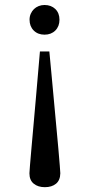

<svg xmlns="http://www.w3.org/2000/svg" viewBox="-20 -549 363 777"><path d="M224.1 152.3Q223.6 180.7 206.5 194.6Q189.5 208.5 161.6 208.5Q133.8 208.5 116.5 194.3Q99.1 180.2 99.1 152.3Q99.1 147.9 101.3 120.6Q103.5 93.3 107.2 51.8Q110.8 10.3 115.5 -41.5Q120.1 -93.3 124.8 -146.5Q129.4 -199.7 133.8 -250.5Q138.2 -301.3 141.6 -340.8H179.7Q183.6 -301.3 188.2 -250.5Q192.9 -199.7 197.8 -146.5Q202.6 -93.3 207.5 -41.5Q212.4 10.3 216.1 51.8Q219.7 93.3 221.9 120.6Q224.1 147.9 224.1 152.3ZM220.7 -469.2Q220.7 -442.4 203.9 -425.5Q187 -408.7 160.2 -408.7Q133.3 -408.7 116.5 -425.5Q99.6 -442.4 99.6 -469.2Q99.6 -482.4 104.5 -493.4Q109.4 -504.4 117.4 -512.2Q125.5 -520 136.5 -524.4Q147.5 -528.8 160.2 -528.8Q187 -528.8 203.9 -512.5Q220.7 -496.1 220.7 -469.2Z"/></svg>

Font: Arian AMU Serif
Style: Regular
Weight: 400
Designer: Ruben Hakobyan (Tarumian)
Foundry: Ruben Hakobyan (Tarumian)
Version: Version 1.002